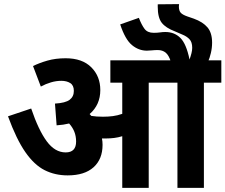

<svg xmlns="http://www.w3.org/2000/svg" viewBox="-20 -916 1099 936"><path d="M480 -210Q480 -140 436 -100.5Q392 -61 310 -61Q248 -61 197.5 -86.5Q147 -112 103.5 -174.5Q60 -237 19 -349L132 -387Q168 -281 208 -227Q248 -173 300 -173Q351 -173 351 -226Q351 -252 342.5 -273.5Q334 -295 317 -314Q289 -307 256 -305L248 -411Q299 -414 319.5 -429.5Q340 -445 340 -473Q340 -500 322.5 -511Q305 -522 279 -522Q254 -522 228.5 -514.5Q203 -507 179 -494L141 -594Q171 -609 211 -620.5Q251 -632 300 -632Q381 -632 425 -588Q469 -544 469 -477Q469 -405 417 -360Q421 -356 425 -351Q438 -349 451.5 -348Q465 -347 482 -347Q508 -347 530.5 -350Q553 -353 576 -361V-513H518V-622H1059V-513H974V0H845V-513H705V0H576V-252Q557 -246 537 -243.5Q517 -241 497 -241Q487 -241 477 -241Q480 -226 480 -210ZM813 -615Q803 -647 787.5 -659.5Q772 -672 749 -672Q734 -672 721 -670.5Q708 -669 696 -669Q656 -669 623 -696.5Q590 -724 566 -797L657 -829Q670 -795 684.5 -775.5Q699 -756 729 -756Q747 -756 760 -758Q773 -760 786 -760Q830 -760 859 -731.5Q888 -703 904 -626Q910 -643 913.5 -657Q917 -671 917 -683Q917 -711 903.5 -725Q890 -739 870 -747L833 -763Q788 -780 768.5 -805Q749 -830 749 -883Q749 -885 749 -888.5Q749 -892 749 -895L853 -896Q852 -892 852 -885Q852 -864 861 -854Q870 -844 893 -836L925 -825Q969 -809 991.5 -782.5Q1014 -756 1014 -708Q1014 -683 1008 -657.5Q1002 -632 994 -615Z"/></svg>

Font: Noto Sans SemiCondensed
Style: Bold
Weight: 700
Width: 4
Designer: Monotype Design Team
Foundry: Monotype Imaging Inc.
Version: Version 2.013; ttfautohint (v1.8.4.7-5d5b)